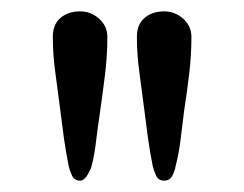

<svg xmlns="http://www.w3.org/2000/svg" viewBox="-20 -801 430 338"><path d="M169 -736Q169 -702 164.5 -666.5Q160 -631 155 -596Q152 -577 149 -551.5Q146 -526 141 -508Q140 -503 134 -493Q128 -483 121 -483Q111 -483 107 -491.5Q103 -500 101 -508Q96 -533 92.5 -558Q89 -583 86 -608Q82 -640 77.5 -672.5Q73 -705 73 -736Q73 -758 86.5 -769.5Q100 -781 121 -781Q140 -781 154.5 -768Q169 -755 169 -736ZM317 -736Q317 -704 313 -670.5Q309 -637 304 -605Q301 -581 298 -556Q295 -531 289 -508Q288 -501 283.5 -492Q279 -483 269 -483Q259 -483 255 -491.5Q251 -500 249 -508Q244 -533 240.5 -558Q237 -583 234 -608Q230 -640 225.5 -672.5Q221 -705 221 -736Q221 -758 234.5 -769.5Q248 -781 269 -781Q288 -781 302.5 -768Q317 -755 317 -736Z"/></svg>

Font: Kaisei Opti
Style: Bold
Weight: 700
Designer: Font-Kai, 金井和夫
Foundry: KAZUO KANAI
Version: Version 5.003